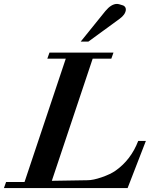

<svg xmlns="http://www.w3.org/2000/svg" viewBox="-88 -958 788 978"><path d="M655 -240 562 0H-68L-57 -31H37L247 -659H153L164 -690H490L479 -659H384L176 -37L358 -40Q386 -40 430 -55Q476 -71 501 -89Q579 -144 616 -240ZM540 -930Q554 -923 553 -907Q550 -883 521 -862L362 -746H323L449 -902Q479 -938 508 -938Q513 -938 520.5 -936Q528 -934 540 -930Z"/></svg>

Font: DG Didot
Style: Bold Italic
Weight: 700
Designer: David Gatwood, Takis Katsoulidis, and George D. Matthiopoulos
Foundry: David Gatwood
Version: Version 1.0